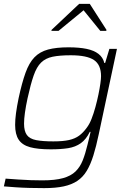

<svg xmlns="http://www.w3.org/2000/svg" viewBox="-20 -762 679 990"><path d="M208 208Q172 208 132.5 207Q93 206 58.5 203.5Q24 201 0 199L9 159Q39 161 72.5 163.5Q106 166 139 167Q172 168 198 168Q264 168 305 156.5Q346 145 369.5 122Q393 99 406.5 65Q420 31 431 -15Q435 -31 439.5 -49.5Q444 -68 447 -82H443Q424 -43 396.5 -23.5Q369 -4 331.5 2Q294 8 242 8Q175 8 135 -3Q95 -14 76.5 -41.5Q58 -69 58 -118Q58 -145 62.5 -178.5Q67 -212 76 -256Q93 -335 111.5 -386.5Q130 -438 157.5 -466.5Q185 -495 227.5 -506.5Q270 -518 333 -518Q388 -518 426.5 -510Q465 -502 488 -484Q511 -466 518 -437H522L544 -510H583L489 -69Q476 -7 461.5 39.5Q447 86 427.5 118.5Q408 151 379 170.5Q350 190 308.5 199Q267 208 208 208ZM255 -33Q305 -33 336 -40Q367 -47 388 -62.5Q409 -78 427 -103Q441 -121 452 -149Q463 -177 472 -210Q481 -243 487.5 -274.5Q494 -306 497.5 -331Q501 -356 501 -369Q501 -428 464.5 -452.5Q428 -477 345 -477Q288 -477 251.5 -469.5Q215 -462 192 -439.5Q169 -417 153.5 -372.5Q138 -328 122 -255Q113 -213 108.5 -180.5Q104 -148 104 -124Q104 -86 118.5 -66Q133 -46 166.5 -39.5Q200 -33 255 -33ZM245 -603 246 -608 388 -742H443L529 -608L528 -603H497L411 -709L282 -603Z"/></svg>

Font: Saira SemiExpanded ExtraLight
Style: Italic
Weight: 250
Width: 6
Italic angle: -12°
Designer: Hector Gatti with collaboration of the Omnibus-Type team
Foundry: Omnibus-Type
Version: Version 1.101